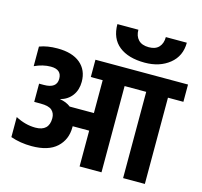

<svg xmlns="http://www.w3.org/2000/svg" viewBox="-127 -1062 1266 1202"><g transform="rotate(15 506.5 -461.0)"><path d="M802 -922H938Q938 -835 874.5 -784Q811 -733 715 -733Q608 -733 548 -781Q488 -829 488 -922H624Q624 -881 647 -857Q670 -833 715 -833Q758 -833 780 -857Q802 -881 802 -922ZM1013 -671V-559H913V0H772V-559H632V0H490V-232H383V-225Q383 -145 328.5 -95Q274 -45 166 -45Q93 -45 30 -67V-197Q94 -163 159 -163Q247 -163 247 -247Q247 -279 226.5 -298Q206 -317 152 -317H111V-435H142Q225 -435 225 -497Q225 -557 155 -557Q104 -557 50 -532V-659Q99 -678 166 -678Q262 -678 314 -634.5Q366 -591 366 -515Q366 -463 339 -426Q312 -389 262 -375Q304 -369 333 -346H490V-559H413V-671Z"/></g></svg>

Font: Hind Bold
Style: Regular
Weight: 700
Designer: Manushi Parikh, Satya Rajpurohit
Foundry: Indian Type Foundry
Version: Version 1.201;PS 1.0;hotconv 1.0.78;makeotf.lib2.5.61930; tt